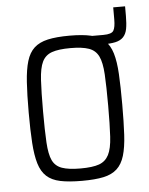

<svg xmlns="http://www.w3.org/2000/svg" viewBox="-48 -646 536 693"><g transform="rotate(-5 220.5 -299.0)"><path d="M292 -476V-510H344Q374 -510 381 -522Q388 -534 388 -562V-606H431V-571Q431 -543 427.5 -524.5Q424 -506 413.5 -495Q403 -484 384.5 -480Q366 -476 335 -476ZM222 8Q174 8 143 1.5Q112 -5 93.5 -22Q75 -39 66 -69Q57 -99 54 -144.5Q51 -190 51 -254Q51 -319 54 -364.5Q57 -410 66 -440Q75 -470 93.5 -487Q112 -504 143 -511Q174 -518 222 -518Q269 -518 299.5 -511Q330 -504 348.5 -487Q367 -470 376 -440Q385 -410 387.5 -364.5Q390 -319 390 -254Q390 -190 387.5 -144.5Q385 -99 376 -69Q367 -39 348.5 -22Q330 -5 299.5 1.5Q269 8 222 8ZM220 -37Q264 -37 287.5 -45.5Q311 -54 322.5 -76.5Q334 -99 336.5 -142Q339 -185 339 -254Q339 -324 336.5 -367.5Q334 -411 323 -433.5Q312 -456 288 -464.5Q264 -473 221 -473Q178 -473 154 -464.5Q130 -456 119 -433.5Q108 -411 105.5 -367.5Q103 -324 103 -254Q103 -185 105.5 -141.5Q108 -98 118.5 -76Q129 -54 153 -45.5Q177 -37 220 -37Z"/></g></svg>

Font: Saira Condensed Light
Style: Regular
Weight: 300
Width: 3
Designer: Hector Gatti with collaboration of the Omnibus-Type team
Foundry: Omnibus-Type
Version: Version 1.101